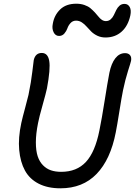

<svg xmlns="http://www.w3.org/2000/svg" viewBox="-20 -997 724 1030"><path d="M296.9 -804.2Q277.3 -804.2 267.6 -824Q257.8 -843.8 263.2 -869.1Q270.5 -914.6 302.2 -945.8Q334 -977.1 389.2 -977.1Q413.1 -977.1 432.9 -970.2Q452.6 -963.4 465.1 -952.9Q477.5 -942.4 488.8 -930.4Q500 -918.5 508.1 -908Q516.1 -897.5 526.4 -890.6Q536.6 -883.8 547.9 -883.8Q563 -883.8 573.7 -893.3Q584.5 -902.8 590.8 -916.3Q597.2 -929.7 603.8 -943.4Q610.4 -957 621.3 -966.6Q632.3 -976.1 647.9 -976.1Q666.5 -976.1 675.8 -959.5Q685.1 -942.9 679.2 -914.1Q667 -857.9 632.1 -826.9Q597.2 -795.9 545.9 -795.9Q522 -795.9 502.4 -805.2Q482.9 -814.5 469.7 -827.6Q456.5 -840.8 444.8 -854.2Q433.1 -867.7 418.9 -877Q404.8 -886.2 388.2 -886.2Q370.1 -886.2 358.4 -873.3Q346.7 -860.4 341.6 -845.2Q336.4 -830.1 325.2 -817.1Q314 -804.2 296.9 -804.2ZM304.2 13.2Q235.8 13.2 187.3 -11.7Q138.7 -36.6 113.8 -82.3Q88.9 -127.9 83 -192.6Q77.1 -257.3 94.2 -336.9Q100.6 -366.2 115 -418.9Q129.4 -471.7 132.8 -487.8Q147.5 -559.6 153.3 -611.8Q159.2 -664.1 161.1 -674.8Q169.9 -712.9 204.1 -712.9Q236.8 -712.9 244.1 -670.4Q251.5 -627.9 231.9 -522.9Q226.6 -497.6 208.3 -432.6Q189.9 -367.7 184.1 -336.9Q172.4 -278.8 172.4 -233.6Q172.4 -188.5 182.1 -158.9Q191.9 -129.4 210.7 -110.4Q229.5 -91.3 253.4 -83.3Q277.3 -75.2 308.1 -75.2Q391.6 -75.2 440.9 -128.2Q490.2 -181.2 513.2 -296.9Q526.4 -361.3 541.3 -456.3Q556.2 -551.3 566.9 -606.9Q577.1 -656.7 598.6 -684.3Q620.1 -711.9 650.9 -711.9Q668.5 -711.9 677.5 -701.2Q686.5 -690.4 683.1 -670.9Q681.2 -661.6 666.5 -615.7Q651.9 -569.8 640.1 -513.2Q632.3 -475.1 620.4 -399.4Q608.4 -323.7 601.1 -287.1Q572.8 -141.1 498.3 -64Q423.8 13.2 304.2 13.2Z"/></svg>

Font: Shantell Sans Normal
Style: Italic
Weight: 400
Italic angle: -11.31°
Designer: Stephen Nixon, Anya Danilova, Shantell Martin
Foundry: Arrow Type
Version: Version 1.006;[559af2be0]